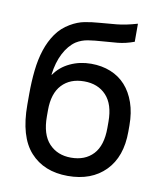

<svg xmlns="http://www.w3.org/2000/svg" viewBox="-81 -774 717 848"><g transform="rotate(10 277.5 -350.0)"><path d="M280 8Q173 8 111.5 -60Q50 -128 50 -271V-319Q50 -374 55.5 -425Q61 -476 75 -518.5Q89 -561 112.5 -594.5Q136 -628 172 -649Q204 -668 235.5 -674Q267 -680 302 -682.5Q337 -685 377.5 -689Q418 -693 469 -708V-627Q431 -613 395.5 -609.5Q360 -606 327 -604Q294 -602 265 -597.5Q236 -593 212 -578Q181 -557 160 -516.5Q139 -476 132 -420H134Q159 -457 202.5 -477.5Q246 -498 297 -498Q345 -498 384.5 -482Q424 -466 451.5 -435.5Q479 -405 494.5 -360.5Q510 -316 510 -259V-231Q510 -118 448 -55Q386 8 280 8ZM280 -74Q343 -74 379.5 -113Q416 -152 416 -231V-259Q416 -337 379 -376.5Q342 -416 280 -416Q217 -416 180.5 -377Q144 -338 144 -263V-235Q144 -154 181.5 -114Q219 -74 280 -74Z"/></g></svg>

Font: PT Root UI Medium
Style: Regular
Weight: 500
Designer: Vitaly Kuzmin
Foundry: ParaType Ltd.
Version: Version 2.001G